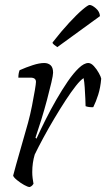

<svg xmlns="http://www.w3.org/2000/svg" viewBox="-20 -754 428 774"><path d="M100 0Q92 0 77 -8.5Q62 -17 48.5 -28Q35 -39 33 -46Q36 -59 45 -90.5Q54 -122 66.5 -166Q79 -210 93 -259Q102 -292 109 -327.5Q116 -363 120.5 -390Q125 -417 125 -424Q125 -441 103 -441H54Q54 -458 59 -471Q86 -483 112.5 -491.5Q139 -500 158 -500Q174 -500 184 -491Q194 -482 194 -461Q194 -451 187 -421Q180 -391 169.5 -351.5Q159 -312 146.5 -271.5Q134 -231 123 -199L127 -195Q143 -230 163.5 -271Q184 -312 207 -352Q230 -392 253 -425.5Q276 -459 297.5 -479.5Q319 -500 336 -500Q347 -500 358.5 -487.5Q370 -475 378.5 -459.5Q387 -444 388 -437Q385 -401 376 -372.5Q367 -344 356 -322Q338 -321 325 -326Q325 -335 324 -356.5Q323 -378 321.5 -401.5Q320 -425 317 -439Q305 -432 286 -408Q267 -384 244.5 -349.5Q222 -315 198.5 -275.5Q175 -236 154.5 -198Q134 -160 120 -131Q110 -98 110 -60Q110 -48 111.5 -36Q113 -24 115 -13Q113 -10 110 -6.5Q107 -3 100 0ZM211 -564Q205 -568 198 -573.5Q191 -579 192 -583Q227 -628 259 -662.5Q291 -697 313 -715.5Q335 -734 341 -734Q351 -734 366.5 -720.5Q382 -707 383 -689Z"/></svg>

Font: Texturina 72pt 72pt ExtraLight
Style: Italic
Weight: 200
Italic angle: -11°
Designer: Guillermo Torres Carreño
Foundry: Omnibus-Type
Version: Version 1.002; ttfautohint (v1.8.3)